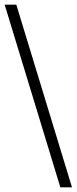

<svg xmlns="http://www.w3.org/2000/svg" viewBox="-20 -755 329 824"><path d="M289 49H239L0 -735H50Z"/></svg>

Font: Archivo SemiBold Thin
Style: Regular
Weight: 250
Version: Version 2.001